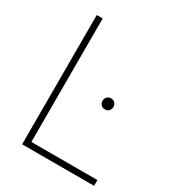

<svg xmlns="http://www.w3.org/2000/svg" viewBox="-178 -846 870 952"><g transform="rotate(30 257.0 -370.0)"><path d="M95 0V-740H129V-33H507V0ZM363.5 -355Q350 -355 341.2 -363.5Q332.5 -372 332.5 -386Q332.5 -400.5 341.2 -409.2Q350 -418 363.5 -418Q377 -418 385.8 -409.2Q394.5 -400.5 394.5 -386Q394.5 -372 385.8 -363.5Q377 -355 363.5 -355Z"/></g></svg>

Font: Encode Sans Th
Style: Regular
Weight: 100
Designer: Multiple Designers
Foundry: Impallari Type
Version: Version 3.002; ttfautohint (v1.8.3) -l 8 -r 50 -G 200 -x 14 